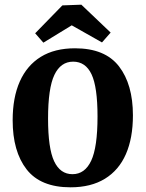

<svg xmlns="http://www.w3.org/2000/svg" viewBox="-20 -789 621 819"><path d="M281 10Q153 10 93.5 -66.5Q34 -143 34 -276Q34 -373 64.5 -441.5Q95 -510 154 -546.5Q213 -583 300 -583Q428 -583 487.5 -506Q547 -429 547 -297Q547 -200 517 -131.5Q487 -63 427.5 -26.5Q368 10 281 10ZM292 -526Q239 -526 212 -469.5Q185 -413 185 -283Q185 -156 211 -101Q237 -46 289 -46Q342 -46 369 -103.5Q396 -161 396 -292Q396 -418 370.5 -472Q345 -526 292 -526ZM130 -647 246 -766 327 -769 452 -650 415 -608 286 -681 165 -607Z"/></svg>

Font: Yrsa
Style: Regular
Weight: 400
Designer: Anna Giedrys (Yrsa+Rasa design), David Brezina (Yrsa art-direction, Rasa art-direction, design)
Foundry: Rosetta Type Foundry
Version: Version 2.004